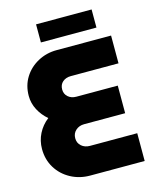

<svg xmlns="http://www.w3.org/2000/svg" viewBox="-126 -949 840 1035"><g transform="rotate(-15 294.0 -431.5)"><path d="M247 0Q188 0 139 -26.5Q90 -53 61.5 -99.5Q33 -146 33 -205Q33 -251 53 -290.5Q73 -330 109 -358Q77 -385 57.5 -422Q38 -459 38 -500Q38 -558 66 -603Q94 -648 142 -674Q190 -700 247 -700H551V-545H285Q257 -545 239 -529.5Q221 -514 221 -487Q221 -462 239 -446Q257 -430 285 -430H516V-276H287Q259 -276 240 -259Q221 -242 221 -215Q221 -188 240 -171.5Q259 -155 287 -155H551V0ZM176 -762V-863H486V-762Z"/></g></svg>

Font: MuseoModerno ExtraBold
Style: Regular
Weight: 800
Designer: Pablo Cosgaya, Héctor Gatti, Marcela Romero, and the Authors of The MuseoModerno Project.
Foundry: Omnibus-Type Team
Version: Version 1.001